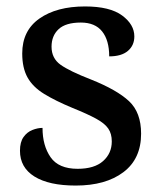

<svg xmlns="http://www.w3.org/2000/svg" viewBox="-20 -566 499 596"><path d="M215 10Q132 10 87 -18Q42 -46 42 -98Q42 -125 53 -140.5Q64 -156 80.5 -162.5Q97 -169 112 -169Q112 -114 137 -78Q162 -42 221 -42Q273 -42 300 -66Q327 -90 327 -127Q327 -151 316 -167Q305 -183 278.5 -197.5Q252 -212 205 -231Q152 -253 117 -274.5Q82 -296 65.5 -325.5Q49 -355 49 -400Q49 -471 102.5 -508.5Q156 -546 244 -546Q321 -546 359 -518Q397 -490 397 -453Q397 -425 377 -408Q357 -391 319 -391Q319 -441 297 -468.5Q275 -496 231 -496Q184 -496 162 -475.5Q140 -455 140 -421Q140 -385 168 -365Q196 -345 263 -319Q343 -287 380.5 -252Q418 -217 418 -151Q418 -73 363 -31.5Q308 10 215 10Z"/></svg>

Font: Noto Serif Lao Medium
Style: Regular
Weight: 500
Designer: Monotype Design Team
Foundry: Monotype Imaging Inc.
Version: Version 2.003; ttfautohint (v1.8.4.7-5d5b)